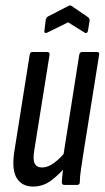

<svg xmlns="http://www.w3.org/2000/svg" viewBox="-20 -679 384 705"><path d="M101 6Q61 6 41.5 -25Q22 -56 33 -125L89 -478Q91 -488 98 -488H153Q163 -488 162 -478L106 -128Q100 -93 107.5 -78.5Q115 -64 135 -64Q156 -64 179.5 -81.5Q203 -99 225 -127L226 -72Q199 -40 169 -17Q139 6 101 6ZM216 0Q207 0 207 -10Q208 -30 211.5 -57Q215 -84 217 -100L213 -110L271 -478Q273 -488 281 -488H336Q346 -488 344 -478L287 -121Q281 -82 277 -55Q273 -28 273 -10Q273 0 263 0ZM153 -559Q149 -557 145.5 -558.5Q142 -560 143 -565L148 -607Q150 -612 151.5 -614.5Q153 -617 157 -619L231 -657Q238 -661 243 -657L303 -616Q310 -611 309 -603L303 -566Q300 -554 291 -559L230 -597Z"/></svg>

Font: Sofia Sans Extra Condensed Medium
Style: Italic
Weight: 500
Italic angle: -9°
Version: Version 4.100